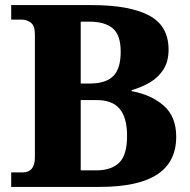

<svg xmlns="http://www.w3.org/2000/svg" viewBox="-20 -734 747 754"><path d="M24 0V-57H69Q117 -57 117 -116V-599Q117 -634 100.5 -645.5Q84 -657 66 -657H24V-714H341Q488 -714 565 -673.5Q642 -633 642 -539Q642 -493 622 -461.5Q602 -430 569 -410.5Q536 -391 497 -380V-376Q574 -362 623 -319Q672 -276 672 -197Q672 -98 597.5 -49Q523 0 371 0ZM333 -406Q395 -406 424.5 -435Q454 -464 454 -531Q454 -597 422.5 -623Q391 -649 331 -649H297V-406ZM358 -65Q417 -65 448 -95Q479 -125 479 -200Q479 -272 450 -306.5Q421 -341 360 -341H297V-65Z"/></svg>

Font: Noto Serif Georgian ExtraBold
Style: Regular
Weight: 800
Designer: Monotype Design Team, Akaki Razmadze
Foundry: Google LLC
Version: Version 2.003; ttfautohint (v1.8.4.7-5d5b)